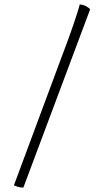

<svg xmlns="http://www.w3.org/2000/svg" viewBox="-20 -765 472 871"><path d="M86 86Q72 86 61 82.5Q50 79 43 76L262 -513Q293 -594 314 -656Q335 -718 342 -745Q360 -743 372 -736Q384 -729 389 -723Z"/></svg>

Font: Texturina 72pt ExtraLight
Style: Regular
Weight: 200
Designer: Guillermo Torres Carreño
Foundry: Omnibus-Type
Version: Version 1.002; ttfautohint (v1.8.3)